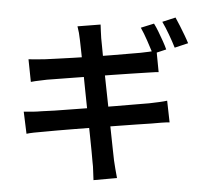

<svg xmlns="http://www.w3.org/2000/svg" viewBox="-61 -927 1121 1066"><g transform="rotate(5 500.0 -394.5)"><path d="M758 -820Q771 -803 786 -778Q801 -753 815 -728Q829 -703 838 -683L766 -652Q750 -683 728.5 -722.5Q707 -762 687 -791ZM874 -864Q887 -845 902.5 -820Q918 -795 932.5 -770.5Q947 -746 956 -728L884 -697Q868 -729 845.5 -767.5Q823 -806 803 -834ZM356 -694Q352 -715 347 -733Q342 -751 336 -768L463 -789Q465 -775 467.5 -753Q470 -731 473 -714Q476 -701 482.5 -663.5Q489 -626 499.5 -571.5Q510 -517 522.5 -454Q535 -391 547.5 -327Q560 -263 571 -206Q582 -149 590.5 -106.5Q599 -64 603 -44Q608 -23 614.5 2.5Q621 28 628 52L499 75Q495 48 492.5 23Q490 -2 485 -24Q482 -42 474.5 -83Q467 -124 456 -180Q445 -236 432.5 -299.5Q420 -363 408 -426.5Q396 -490 385.5 -545Q375 -600 367 -639.5Q359 -679 356 -694ZM81 -562Q103 -564 125 -565.5Q147 -567 171 -570Q193 -573 233.5 -578.5Q274 -584 325.5 -591.5Q377 -599 432.5 -607.5Q488 -616 540 -625Q592 -634 633 -641Q674 -648 697 -652Q721 -657 744.5 -662Q768 -667 785 -672L807 -554Q792 -553 767 -549Q742 -545 720 -542Q694 -538 650.5 -531.5Q607 -525 554.5 -516.5Q502 -508 446.5 -499Q391 -490 340.5 -482Q290 -474 251.5 -467.5Q213 -461 193 -458Q171 -453 150.5 -449Q130 -445 105 -438ZM80 -270Q100 -271 128.5 -274Q157 -277 179 -281Q206 -284 251.5 -291Q297 -298 354 -307.5Q411 -317 471.5 -326.5Q532 -336 589 -346Q646 -356 693.5 -364Q741 -372 770 -377Q799 -383 824 -388.5Q849 -394 868 -400L892 -281Q873 -280 846 -275.5Q819 -271 791 -266Q758 -261 709.5 -253.5Q661 -246 603.5 -236.5Q546 -227 486 -217.5Q426 -208 370.5 -198.5Q315 -189 271 -181.5Q227 -174 202 -169Q171 -164 146.5 -159Q122 -154 106 -149Z"/></g></svg>

Font: Noto Sans SC Thin SemiBold
Style: Regular
Weight: 600
Version: Version 2.004-H2;hotconv 1.0.118;makeotfexe 2.5.65603